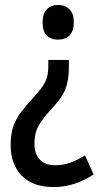

<svg xmlns="http://www.w3.org/2000/svg" viewBox="-20 -613 407 775"><path d="M258 -340Q258 -288 243.5 -252Q229 -216 192 -178Q153 -136 136 -106Q119 -76 119 -34Q119 9 141 31.5Q163 54 203 54Q236 54 264.5 43.5Q293 33 323 14L358 91Q322 115 281.5 128.5Q241 142 196 142Q113 142 68 96.5Q23 51 23 -28Q23 -71 33.5 -102Q44 -133 65 -160.5Q86 -188 117 -222Q141 -248 153.5 -267Q166 -286 170.5 -304.5Q175 -323 175 -349V-371H258ZM278 -523Q278 -488 261 -470.5Q244 -453 214 -453Q186 -453 169 -469.5Q152 -486 152 -523Q152 -559 169.5 -576Q187 -593 214 -593Q243 -593 260.5 -575.5Q278 -558 278 -523Z"/></svg>

Font: Noto Sans Tamil UI Condensed Medium
Style: Regular
Weight: 500
Width: 3
Designer: Jelle Bosma - Monotype Design Team
Foundry: Monotype Imaging Inc.
Version: Version 2.004; ttfautohint (v1.8.4.7-5d5b)